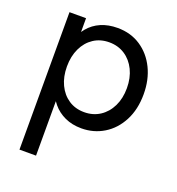

<svg xmlns="http://www.w3.org/2000/svg" viewBox="-128 -606 844 915"><g transform="rotate(20 293.5 -148.5)"><path d="M72 204V-493H156V-346L129 -365Q142 -408 167.5 -438.5Q193 -469 230 -485Q267 -501 314 -501Q381 -501 431.5 -467.5Q482 -434 510 -376.5Q538 -319 538 -246Q538 -169 508 -111.5Q478 -54 427 -23Q376 8 314 8Q267 8 230 -9Q193 -26 168 -56Q143 -86 132 -124L156 -147V204ZM300 -69Q345 -69 379.5 -91.5Q414 -114 433.5 -154Q453 -194 453 -246Q453 -298 433.5 -338Q414 -378 379.5 -400.5Q345 -423 300 -423Q255 -423 221 -400.5Q187 -378 168 -338Q149 -298 149 -246Q149 -194 168 -154Q187 -114 221 -91.5Q255 -69 300 -69Z"/></g></svg>

Font: Hanken Grotesk
Style: Regular
Weight: 400
Designer: Alfredo Marco Pradil
Foundry: Hanken Design Co.
Version: Version 3.013